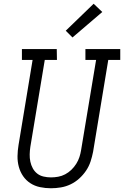

<svg xmlns="http://www.w3.org/2000/svg" viewBox="-20 -997 662 1025"><path d="M252 8Q222 8 193.5 2Q165 -4 142 -19Q119 -34 103.5 -56.5Q88 -79 80.5 -106.5Q73 -134 73.5 -163.5Q74 -193 79 -223L154 -677H97V-735H283L284 -677H219L142 -213Q139 -193 138.5 -173Q138 -153 142 -134Q146 -115 155 -98.5Q164 -82 178.5 -70.5Q193 -59 212.5 -54.5Q232 -50 252 -50Q271 -50 290.5 -53.5Q310 -57 328 -66.5Q346 -76 361 -90.5Q376 -105 387 -122.5Q398 -140 404 -158.5Q410 -177 413 -196L493 -677H436V-735H622V-677H558L477 -187Q472 -161 463.5 -135Q455 -109 439.5 -86Q424 -63 403 -44Q382 -25 357 -13Q332 -1 305 3.5Q278 8 252 8ZM367 -797 331 -833 480 -977 526 -933Z"/></svg>

Font: Iosevka HT Light Extended
Style: Italic
Weight: 300
Width: 7
Italic angle: -9°
Monospace: yes
Designer: Belleve Invis
Foundry: Belleve Invis
Version: Version 32.3.0; ttfautohint (v1.8.4)